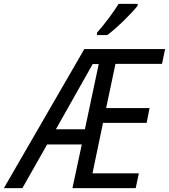

<svg xmlns="http://www.w3.org/2000/svg" viewBox="-81 -966 868 986"><path d="M417 -798V-786H470C517 -820 598 -900 626 -937V-946H528C501 -902 456 -842 417 -798ZM-61 0H34L161 -224H339L291 0H616L632 -76H394L448 -335H672L687 -411H464L512 -638H751L767 -714H352ZM206 -302 395 -637H426L355 -302Z"/></svg>

Font: Noto Sans SemiCondensed
Style: Italic
Weight: 400
Width: 4
Italic angle: -12°
Designer: Monotype Design Team
Foundry: Monotype Imaging Inc.
Version: Version 2.013